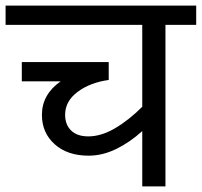

<svg xmlns="http://www.w3.org/2000/svg" viewBox="-40 -667 722 687"><path d="M662 -578H552V0H469V-198Q425 -158 376 -134Q327 -110 277 -110Q201 -110 155.5 -151Q110 -192 110 -256Q110 -329 177 -376H38V-445H349V-382L350 -381Q283 -372 238 -338.5Q193 -305 193 -256Q193 -221 214.5 -200Q236 -179 276 -179Q322 -179 371.5 -208Q421 -237 469 -285V-578H-20V-647H662Z"/></svg>

Font: Martel Sans
Style: Regular
Weight: 400
Designer: Dan Reynolds and Mathieu Réguer
Foundry: Dan Reynolds and Mathieu Réguer
Version: Version 1.002; ttfautohint (v1.1) -l 5 -r 5 -G 72 -x 0 -D la